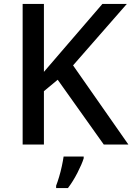

<svg xmlns="http://www.w3.org/2000/svg" viewBox="-20 -827 672 975"><path d="M632 -93H507L273 -422L203 -364V-93H95V-807H203V-462Q229 -492 255 -522.5Q281 -553 307 -583L500 -807H624L351 -495ZM405 -23Q396 6 373.5 50Q351 94 325 128H265V116Q272 98 280 71.5Q288 45 294 17Q300 -11 303 -32H405Z"/></svg>

Font: Noto Sans Telugu UI Medium
Style: Regular
Weight: 500
Designer: Jelle Bosma - Monotype Design Team
Foundry: Monotype Imaging Inc.
Version: Version 2.005; ttfautohint (v1.8.4.7-5d5b)